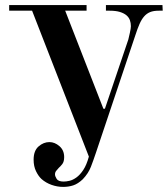

<svg xmlns="http://www.w3.org/2000/svg" viewBox="-20 -720 659 754"><path d="M106 -678H16V-700H320V-678H236L386 -293H392L484 -565Q486 -573 490 -591Q494 -609 494 -617Q494 -630 490 -641Q486 -652 476.5 -660Q467 -668 451 -673Q435 -678 410 -678H396V-700H618L619 -678H604Q583 -678 569.5 -672.5Q556 -667 546 -655.5Q536 -644 528 -626Q520 -608 512 -583L356 -118Q347 -91 337 -65Q327 -39 305 -16Q286 2 267.5 8Q249 14 228 14Q205 14 182.5 6Q160 -2 143 -17Q131 -28 121.5 -47.5Q112 -67 112 -93Q112 -128 131.5 -145Q151 -162 174 -162Q195 -162 213.5 -146Q232 -130 232 -103Q232 -85 224.5 -75.5Q217 -66 211 -61Q207 -56 201.5 -50Q196 -44 196 -35Q196 -28 202.5 -17.5Q209 -7 230 -7Q240 -7 253 -10Q266 -13 280 -23Q294 -33 307 -52.5Q320 -72 329 -105Z"/></svg>

Font: EIisabethische
Style: Book
Weight: 400
Designer: Salychow
Version: Version 1.3